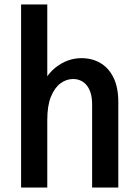

<svg xmlns="http://www.w3.org/2000/svg" viewBox="-20 -845 626 865"><path d="M395 0V-374Q395 -430 371.5 -459.5Q348 -489 309 -489Q279 -489 252.5 -469.5Q226 -450 209.5 -409.5Q193 -369 193 -304V0H75V-825H193V-404H150Q173 -494 227.5 -538.5Q282 -583 347 -583Q395 -583 432.5 -561Q470 -539 491.5 -495Q513 -451 513 -385V0Z"/></svg>

Font: Yaldevi ExtraLight SemiBold
Style: Regular
Weight: 600
Version: Version 1.100